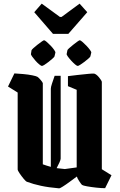

<svg xmlns="http://www.w3.org/2000/svg" viewBox="-20 -1023 660 1054"><path d="M77 -515 24 -548 59 -620Q80 -619 107.5 -616.5Q135 -614 157.5 -609.5Q180 -605 186 -601Q192 -597 202 -585.5Q212 -574 215 -567V-121Q237 -113 259 -107V-536Q259 -545 265.5 -564.5Q272 -584 280 -607H313V-152Q313 -146 306.5 -131.5Q300 -117 291 -100Q313 -97 336 -95L401 -104V-530L353 -550V-605Q375 -608 406.5 -611.5Q438 -615 464.5 -617.5Q491 -620 497 -619Q510 -615 523.5 -598.5Q537 -582 539 -574V-94L592 -61L557 10Q536 10 508.5 7Q481 4 458.5 0Q436 -4 430 -8Q425 -13 414.5 -29Q404 -45 402 -54Q383 -40 362 -24.5Q341 -9 325 1Q309 11 305 11Q247 6 205 -3Q163 -12 128 -25Q122 -27 110 -41.5Q98 -56 87.5 -71.5Q77 -87 77 -93ZM271 -837 168 -956 209 -1003 309 -930H318L417 -1003L459 -956L355 -837ZM350 -747Q350 -750 359.5 -758.5Q369 -767 381.5 -777Q394 -787 404.5 -794.5Q415 -802 418 -802Q422 -802 432.5 -793Q443 -784 454.5 -772Q466 -760 474 -749Q482 -738 481 -734L476 -713Q475 -710 465.5 -701.5Q456 -693 443.5 -683.5Q431 -674 420.5 -667.5Q410 -661 407 -661Q402 -661 392 -669.5Q382 -678 371 -690Q360 -702 352.5 -712.5Q345 -723 346 -727ZM153 -747Q154 -750 163 -758.5Q172 -767 185 -777Q198 -787 208.5 -794.5Q219 -802 222 -802Q226 -802 236.5 -793Q247 -784 258.5 -772Q270 -760 277.5 -749Q285 -738 284 -734L279 -713Q278 -710 268.5 -701.5Q259 -693 247 -683.5Q235 -674 224.5 -667.5Q214 -661 210 -661Q206 -661 195.5 -669.5Q185 -678 174.5 -690Q164 -702 156.5 -712.5Q149 -723 150 -727Z"/></svg>

Font: Grenze Gotisch
Style: Bold
Weight: 700
Designer: Renata Polastri
Foundry: Omnibus-Type
Version: Version 1.001